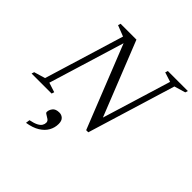

<svg xmlns="http://www.w3.org/2000/svg" viewBox="-250 -858 1311 1311"><g transform="rotate(45 405.5 -202.5)"><path d="M550 -114 533 -99 695 -628.5 625.5 -651 631.5 -670H825L819 -651L738 -627L543.5 10H523L271.5 -621.5L290 -610.5L116 -41.5L185.5 -19L179.5 0H-14L-8 -19L73 -43L249 -620L170 -651L175.5 -670H328.5ZM244.5 112.5Q244.5 92.5 259.2 73.2Q274 54 309 54Q330 54 345.2 68Q360.5 82 360.5 112.5Q360.5 148.5 343.2 179.8Q326 211 289.8 233.5Q253.5 256 197 265L201 235.5Q238 228 258.2 217.5Q278.5 207 286.5 194Q294.5 181 294.5 166.5Q294.5 152 282 143Q269.5 134 257 127.2Q244.5 120.5 244.5 112.5Z"/></g></svg>

Font: Newsreader Text
Style: Italic
Weight: 400
Italic angle: -17°
Designer: Hugues Gentile
Foundry: Production Type
Version: Version 1.001